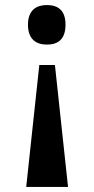

<svg xmlns="http://www.w3.org/2000/svg" viewBox="-20 -562 375 762"><path d="M166 -542C126 -542 91 -523 91 -464C91 -404 126 -385 166 -385C208 -385 240 -404 240 -464C240 -523 208 -542 166 -542ZM198 -304H136L84 180H250Z"/></svg>

Font: Noto Serif Sinhala ExtraCondensed ExtraBold
Style: Regular
Weight: 800
Width: 2
Designer: Jelle Bosma - Monotype Design Team
Foundry: Monotype Imaging Inc.
Version: Version 2.007